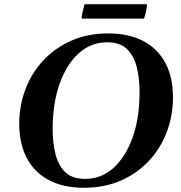

<svg xmlns="http://www.w3.org/2000/svg" viewBox="-20 -873 857 908"><path d="M492 -715Q589 -715 657.5 -679Q726 -643 762 -575.5Q798 -508 798 -413Q798 -327 769 -249.5Q740 -172 684.5 -112.5Q629 -53 551.5 -19Q474 15 377 15Q280 15 211.5 -21Q143 -57 107 -125Q71 -193 71 -287Q71 -373 100 -450Q129 -527 184 -586.5Q239 -646 317 -680.5Q395 -715 492 -715ZM382 -27Q460 -27 517.5 -79.5Q575 -132 607.5 -224Q640 -316 640 -436Q640 -503 626.5 -556.5Q613 -610 580 -641.5Q547 -673 487 -673Q410 -673 352 -620.5Q294 -568 261.5 -475.5Q229 -383 229 -263Q229 -198 242.5 -144Q256 -90 289 -58.5Q322 -27 382 -27ZM661 -785H366Q366 -798 371 -819Q376 -840 380 -853H675Q675 -840 670.5 -819Q666 -798 661 -785Z"/></svg>

Font: Poltawski Nowy SemiBold
Style: Italic
Weight: 600
Italic angle: -12°
Version: Version 1.001;gftools[0.9.25]